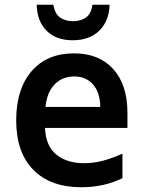

<svg xmlns="http://www.w3.org/2000/svg" viewBox="-20 -776 603 806"><path d="M321 10Q192 10 120 -63Q48 -136 48 -271Q48 -402 112.5 -477Q177 -552 291 -552Q396 -552 455.5 -486Q515 -420 515 -302V-239H169Q172 -163 216.5 -127Q261 -91 332 -91Q375 -91 415 -102Q455 -113 494 -131V-28Q417 10 321 10ZM401 -327Q400 -388 370.5 -421.5Q341 -455 292 -455Q242 -455 209.5 -422Q177 -389 171 -327ZM285 -607Q216 -607 176 -646.5Q136 -686 134 -756H204Q211 -716 233.5 -701.5Q256 -687 286 -687Q317 -687 339.5 -701.5Q362 -716 368 -756H440Q438 -688 397 -647.5Q356 -607 285 -607Z"/></svg>

Font: Noto Sans Mono SemiCondensed SemiBold
Style: Regular
Weight: 600
Width: 4
Designer: Monotype Design Team
Foundry: Monotype Imaging Inc.
Version: Version 2.014; ttfautohint (v1.8.4.7-5d5b)